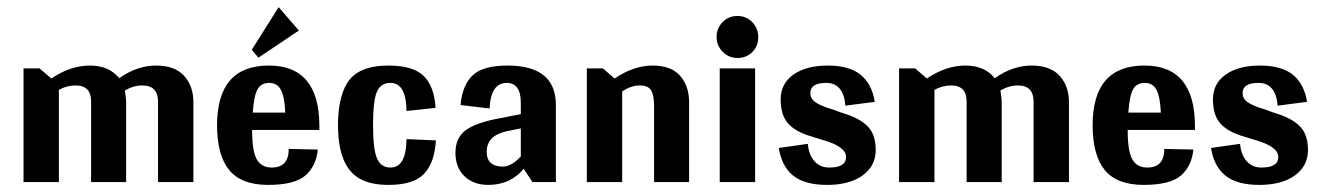

<svg xmlns="http://www.w3.org/2000/svg" viewBox="-20 -513 3725 541"><path d="M315.8 -292.7Q287.4 -328.3 233.1 -328.3Q178.8 -328.3 124.6 -291.8L91.6 -320.3H46.3V0H145.9V-259.8Q168.1 -272.2 193.1 -272.2Q236.7 -272.2 236.7 -226.9V0H335.4V-225.1Q335.4 -236.7 331.9 -258Q355.9 -272.2 380.8 -272.2Q425.3 -272.2 425.3 -226.9V0H524.9V-225.1Q524.9 -270.5 498.7 -299.4Q472.4 -328.3 419.5 -328.3Q366.5 -328.3 315.8 -292.7Z M708.2 -350.5 822.1 -427 765.1 -492.9 689.5 -372.8ZM879.9 -146.8V-157.5Q879.9 -328.3 737.5 -328.3Q591.6 -328.3 591.6 -160.1Q591.6 -75.6 625.9 -33.8Q660.1 8 735.3 8Q810.5 8 840.7 -18.7Q871 -45.4 875.4 -91.6L793.6 -93.4Q793.6 -40.9 745.6 -40.9Q717.1 -40.9 703.7 -63.6Q690.4 -86.3 690.4 -146.8ZM783.8 -195.7H692.2Q695.7 -244.7 706 -262Q716.2 -279.4 738.9 -279.4Q761.6 -279.4 771.8 -259.3Q782 -239.3 783.8 -195.7Z M1080.1 -279.4Q1124.6 -279.4 1125.4 -200.2L1207.3 -209.1Q1203.7 -269.6 1173.9 -298.9Q1144.1 -328.3 1074.7 -328.3Q987.5 -328.3 957.3 -277.6Q932.4 -234.9 932.4 -160.1Q932.4 -36.5 1001.8 -5.3Q1031.1 8 1074.7 8Q1145 8 1174.8 -23.1Q1204.6 -54.3 1208.2 -117.4L1125.4 -121Q1124.6 -40.9 1080.1 -40.9Q1053.4 -40.9 1042.3 -66.7Q1031.1 -92.5 1031.1 -160.6Q1031.1 -228.6 1041.8 -254Q1052.5 -279.4 1080.1 -279.4Z M1455.5 -37.4 1480.4 0H1546.3V-217.1Q1546.3 -328.3 1410.1 -328.3Q1341.6 -328.3 1312.3 -301.2Q1282.9 -274 1277.6 -217.1L1359.4 -207.3Q1363 -279.4 1407.5 -279.4Q1447.5 -279.4 1447.5 -223.3V-191.3L1392.3 -180.6Q1322.1 -168.1 1292.7 -146.4Q1263.3 -124.6 1263.3 -82.7Q1263.3 -40.9 1288.7 -16.5Q1314.1 8 1355.9 8Q1418.1 8 1455.5 -37.4ZM1351.4 -85.4Q1351.4 -130.8 1407.5 -143.2L1447.5 -151.2V-72.1Q1420.8 -43.6 1396.8 -43.6Q1351.4 -43.6 1351.4 -85.4Z M1711.7 -291.8 1678.8 -320.3H1633.5V0H1733.1V-255.3Q1758 -272.2 1782.5 -272.2Q1806.9 -272.2 1814.9 -258Q1823 -243.8 1823 -212.6V0H1921.7V-225.1Q1921.7 -270.5 1896.4 -299.4Q1871 -328.3 1818.5 -328.3Q1766 -328.3 1711.7 -291.8Z M2058.3 -349.6Q2082.7 -349.6 2099.6 -366.1Q2116.5 -382.6 2116.5 -407.9Q2116.5 -433.3 2099.6 -450.6Q2082.7 -468 2057.8 -468Q2032.9 -468 2016 -450.6Q1999.1 -433.3 1999.1 -408.8Q1999.1 -384.3 2016.5 -367Q2033.8 -349.6 2058.3 -349.6ZM2107.7 0V-320.3H2008V0Z M2326.5 -204.6Q2295.4 -213.5 2279.4 -223.8Q2263.3 -234 2263.3 -250.9Q2263.3 -279.4 2307.8 -279.4Q2356.8 -279.4 2362.1 -215.3L2444.8 -226Q2436.8 -276.7 2404.8 -302.5Q2372.8 -328.3 2312.3 -328.3Q2251.8 -328.3 2215.7 -302.9Q2179.7 -277.6 2179.7 -232.7Q2179.7 -187.7 2201.5 -164.1Q2223.3 -140.6 2267.8 -128.1L2296.3 -119.2Q2363.9 -100.5 2363.9 -70.7Q2363.9 -40.9 2316.7 -40.9Q2290.9 -40.9 2274.9 -58.7Q2258.9 -76.5 2256.2 -107.7L2174.4 -96.1Q2182.4 -44.5 2214.9 -18.2Q2247.3 8 2310.5 8Q2373.7 8 2410.6 -18.7Q2447.5 -45.4 2447.5 -90.3Q2447.5 -135.2 2423.5 -158.4Q2399.5 -181.5 2353.2 -194.8Z M2782.9 -292.7Q2754.4 -328.3 2700.2 -328.3Q2645.9 -328.3 2591.6 -291.8L2558.7 -320.3H2513.3V0H2613V-259.8Q2635.2 -272.2 2660.1 -272.2Q2703.7 -272.2 2703.7 -226.9V0H2802.5V-225.1Q2802.5 -236.7 2798.9 -258Q2823 -272.2 2847.9 -272.2Q2892.3 -272.2 2892.3 -226.9V0H2992V-225.1Q2992 -270.5 2965.7 -299.4Q2939.5 -328.3 2886.6 -328.3Q2833.6 -328.3 2782.9 -292.7Z M3347 -146.8V-157.5Q3347 -328.3 3204.6 -328.3Q3058.7 -328.3 3058.7 -160.1Q3058.7 -75.6 3093 -33.8Q3127.2 8 3202.4 8Q3277.6 8 3307.8 -18.7Q3338.1 -45.4 3342.5 -91.6L3260.7 -93.4Q3260.7 -40.9 3212.6 -40.9Q3184.2 -40.9 3170.8 -63.6Q3157.5 -86.3 3157.5 -146.8ZM3250.9 -195.7H3159.3Q3162.8 -244.7 3173 -262Q3183.3 -279.4 3206 -279.4Q3228.6 -279.4 3238.9 -259.3Q3249.1 -239.3 3250.9 -195.7Z M3544.5 -204.6Q3513.3 -213.5 3497.3 -223.8Q3481.3 -234 3481.3 -250.9Q3481.3 -279.4 3525.8 -279.4Q3574.7 -279.4 3580.1 -215.3L3662.8 -226Q3654.8 -276.7 3622.8 -302.5Q3590.7 -328.3 3530.2 -328.3Q3469.8 -328.3 3433.7 -302.9Q3397.7 -277.6 3397.7 -232.7Q3397.7 -187.7 3419.5 -164.1Q3441.3 -140.6 3485.8 -128.1L3514.2 -119.2Q3581.9 -100.5 3581.9 -70.7Q3581.9 -40.9 3534.7 -40.9Q3508.9 -40.9 3492.9 -58.7Q3476.9 -76.5 3474.2 -107.7L3392.3 -96.1Q3400.4 -44.5 3432.8 -18.2Q3465.3 8 3528.5 8Q3591.6 8 3628.6 -18.7Q3665.5 -45.4 3665.5 -90.3Q3665.5 -135.2 3641.5 -158.4Q3617.4 -181.5 3571.2 -194.8Z"/></svg>

Font: Gidugu
Style: Regular
Weight: 400
Designer: Purushoth Kumar Guthula
Foundry: Silicon Andhra, USA.
Version: Version 1.0.5; ttfautohint (v1.2.25-373a) -l 7 -r 28 -G 50 -